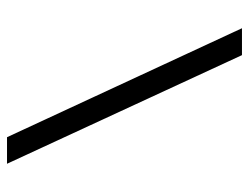

<svg xmlns="http://www.w3.org/2000/svg" viewBox="-103 -624 727 561"><g transform="rotate(-90 260.5 -343.5)"><path d="M62.5 -686.5 379.9 0H458.5L140.1 -686.5Z"/></g></svg>

Font: Estedad Medium
Style: Regular
Weight: 500
Designer: Amin Abedi
Version: Version 7.3